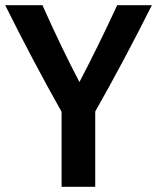

<svg xmlns="http://www.w3.org/2000/svg" viewBox="-22 -716 650 742"><path d="M565 -696Q455 -477 346 -285V6H216V-284Q107 -477 -2 -696H142Q218 -526 285 -399Q354 -530 431 -696Z"/></svg>

Font: Repo
Style: DemiBold
Weight: 600
Designer: Stefan Peev
Foundry: Context Ltd
Version: Version 001.000